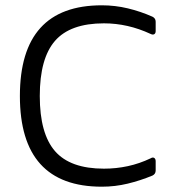

<svg xmlns="http://www.w3.org/2000/svg" viewBox="-20 -696 662 724"><path d="M364 8Q55 8 55 -334Q55 -676 364 -676Q414 -676 462 -664.5Q510 -653 555 -633Q567 -627 567 -614V-579Q567 -570 561.5 -567Q556 -564 548 -568Q462 -608 372 -608Q245 -608 187.5 -542Q130 -476 130 -334Q130 -192 187.5 -126Q245 -60 372 -60Q418 -60 462 -69.5Q506 -79 548 -99Q556 -104 561.5 -100.5Q567 -97 567 -88V-53Q567 -40 555 -34Q509 -15 461.5 -3.5Q414 8 364 8Z"/></svg>

Font: Pitagon Sans
Style: Regular
Weight: 400
Designer: Travis Tran
Foundry: Pitagon
Version: Version 1.001; ttfautohint (v1.8.4.7-5d5b);gftools[0.9.26]